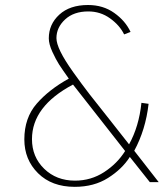

<svg xmlns="http://www.w3.org/2000/svg" viewBox="-20 -720 648 759"><path d="M106.4 -169.9Q106.4 -99.6 154.8 -52.7Q203.1 -5.9 276.4 -5.9Q339.8 -5.9 391.6 -39.6Q443.4 -73.2 474.6 -123L268.6 -385.7Q106.4 -299.8 106.4 -169.9ZM76.2 -168.9Q76.2 -253.9 125 -310.1Q173.8 -366.2 252 -409.2Q225.6 -446.3 213.4 -465.3Q201.2 -484.4 187 -515.1Q172.9 -545.9 172.9 -568.4Q172.9 -624 214.4 -662.1Q255.9 -700.2 328.1 -700.2Q387.7 -700.2 431.6 -668.9Q475.6 -637.7 496.1 -593.8L470.7 -584Q453.1 -620.1 415 -647.5Q377 -674.8 329.1 -674.8Q271.5 -674.8 237.3 -643.1Q203.1 -611.3 203.1 -569.3Q203.1 -548.8 219.2 -515.6Q235.4 -482.4 269.5 -434.6Q303.7 -386.7 333.5 -348.1Q363.3 -309.6 414.1 -246.1Q464.8 -182.6 490.2 -149.4Q529.3 -219.7 539.1 -313.5L567.4 -309.6Q555.7 -207 510.7 -124L607.4 0H572.3L493.2 -99.6Q462.9 -51.8 407.2 -16.6Q351.6 18.6 275.4 18.6Q184.6 18.6 130.4 -35.2Q76.2 -88.9 76.2 -168.9Z"/></svg>

Font: Gothic A1 Thin
Style: Regular
Weight: 250
Designer: HanYang I&C Co.,Ltd.
Foundry: HanYang I&C Co.,Ltd.
Version: Version 2.50